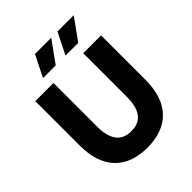

<svg xmlns="http://www.w3.org/2000/svg" viewBox="-250 -1060 1218 1218"><g transform="rotate(-45 359.0 -450.5)"><path d="M64 -304V-700H227V-308Q227 -134 361 -134Q494 -134 494 -308V-700H654V-304Q654 -148 577 -68Q500 12 359 12Q218 12 141 -68Q64 -148 64 -304ZM476 -913H622L518 -769H404ZM274 -913H420L316 -769H202Z"/></g></svg>

Font: Chess Sans
Style: Bold
Weight: 700
Designer: Wolf Bōese
Foundry: Wolf Bōese
Version: Version 7.223